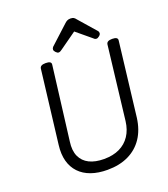

<svg xmlns="http://www.w3.org/2000/svg" viewBox="-198 -1278 1259 1436"><g transform="rotate(-20 431.5 -560.5)"><path d="M408 19Q335 19 278.5 -1Q222 -21 185 -60Q148 -99 133 -154.5Q118 -210 127 -282L197 -863Q199 -877 210.5 -883.5Q222 -890 244 -890Q267 -890 278 -883.5Q289 -877 287 -862L214 -277Q204 -207 225.5 -160Q247 -113 294.5 -89.5Q342 -66 411 -66Q483 -66 535 -91Q587 -116 618.5 -163.5Q650 -211 658 -277L727 -863Q729 -877 740.5 -883.5Q752 -890 774 -890Q820 -890 816 -862L746 -273Q734 -180 690.5 -115Q647 -50 575.5 -15.5Q504 19 408 19ZM364 -931Q354 -931 342.5 -943Q331 -955 331 -965Q331 -971 333 -975.5Q335 -980 339 -985L484 -1118Q494 -1128 505 -1134Q516 -1140 533 -1140Q550 -1140 559.5 -1133.5Q569 -1127 576 -1117L694 -982Q699 -976 700 -971.5Q701 -967 701 -963Q701 -952 688 -941.5Q675 -931 666 -931Q657 -931 651 -935Q645 -939 638 -946L526 -1039L391 -943Q384 -938 377.5 -934.5Q371 -931 364 -931Z"/></g></svg>

Font: Playwrite GB S
Style: Italic
Weight: 400
Italic angle: -7°
Designer: Veronika Burian, José Scaglione
Foundry: TypeTogether
Version: Version 1.000